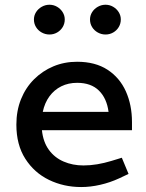

<svg xmlns="http://www.w3.org/2000/svg" viewBox="-20 -766 605 794"><path d="M315.6 7.5Q243.5 7.5 182.5 -22.1Q121.6 -51.7 84.7 -109.4Q47.7 -167.1 47.7 -250.6Q47.7 -308.2 66.9 -355.9Q86.1 -403.5 120.9 -438.2Q155.7 -472.8 200.9 -491.7Q246.2 -510.6 298.7 -510.6Q373.9 -510.6 424.4 -477.8Q474.9 -444.9 500.4 -388.4Q525.8 -331.8 525.8 -261.1V-227.5H153.4Q158.5 -178.7 182.1 -146.4Q205.6 -114.1 242.9 -98Q280.2 -81.8 325.3 -81.8Q353.4 -81.8 382.4 -86.7Q411.3 -91.6 440.7 -100.5L483.8 -113.7L511.6 -46.8L472.6 -28.4Q435 -11 394.6 -1.8Q354.2 7.5 315.6 7.5ZM156.9 -303.4H428.9Q421.7 -359.3 389.1 -391.4Q356.6 -423.5 299 -423.5Q262.7 -423.5 233.5 -409.1Q204.3 -394.6 184.4 -367.5Q164.6 -340.4 156.9 -303.4ZM184.6 -623.3Q167.5 -623.3 152.5 -631.6Q137.6 -639.9 128.9 -654.1Q120.3 -668.2 120.3 -685.4Q120.3 -701.7 128.9 -715.5Q137.6 -729.4 152.5 -737.9Q167.5 -746.4 184.5 -746.4Q201.6 -746.4 216.2 -737.9Q230.7 -729.3 239.2 -715.5Q247.8 -701.8 247.8 -685.5Q247.8 -668.3 239.3 -654.1Q230.7 -639.9 216.2 -631.6Q201.7 -623.3 184.6 -623.3ZM416.4 -623.3Q399.4 -623.3 384.4 -631.6Q369.5 -639.9 360.8 -654.1Q352.2 -668.2 352.2 -685.4Q352.2 -701.7 360.8 -715.5Q369.5 -729.4 384.4 -737.9Q399.3 -746.4 416.4 -746.4Q433.5 -746.4 448 -737.9Q462.6 -729.3 471.1 -715.5Q479.6 -701.8 479.6 -685.5Q479.6 -668.3 471.1 -654.1Q462.6 -639.9 448.1 -631.6Q433.5 -623.3 416.4 -623.3Z"/></svg>

Font: REM Medium
Style: Regular
Weight: 500
Designer: Octavio Pardo
Foundry: Ashler Design
Version: Version 1.005;gftools[0.9.28]